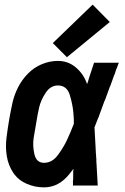

<svg xmlns="http://www.w3.org/2000/svg" viewBox="-20 -801 540 829"><path d="M269 -554 208 -615 380 -781 454 -706ZM170 8Q130 8 94 -8Q58 -24 37 -55.5Q16 -87 9.5 -126Q3 -165 8 -205.5Q13 -246 20 -287Q26 -321 33.5 -355.5Q41 -390 57.5 -423Q74 -456 100.5 -483Q127 -510 161 -524Q195 -538 230 -538Q275 -538 308.5 -509Q342 -480 356 -438L357 -441L360 -449L364 -463Q375 -496 386 -530H493L491 -525L486 -511L482 -502L479 -493L476 -483L472 -474Q464 -453 457 -432L453 -423L448 -409L446 -404L443 -395L441 -390L436 -376L434 -371L430 -362Q421 -336 411 -310L406 -296L402 -287Q395 -269 388 -251Q390 -215 392 -178Q393 -158 394 -139L395 -129V-124L396 -114V-104L397 -89Q399 -45 402 0H295V-10V-20L296 -29V-39V-49V-59L297 -69V-72Q289 -61 280 -50Q234 8 170 8ZM170 -98Q205 -98 229.5 -131Q254 -164 269 -196Q284 -228 297 -262L299 -268Q299 -290 297 -312Q294 -349 281.5 -390.5Q269 -432 230 -432Q198 -432 177 -400Q156 -368 149 -337Q142 -306 137 -274Q131 -240 125.5 -206.5Q120 -173 128.5 -135.5Q137 -98 170 -98Z"/></svg>

Font: Iosevka SS08
Style: Bold Italic
Weight: 700
Italic angle: -10°
Monospace: yes
Designer: Belleve Invis
Foundry: Belleve Invis
Version: 2.1.0; ttfautohint (v1.8.2)